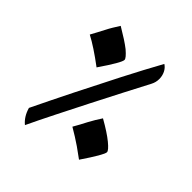

<svg xmlns="http://www.w3.org/2000/svg" viewBox="-167 -761 781 781"><g transform="rotate(45 224.0 -370.5)"><path d="M103 -82Q76 -104 65 -143Q106 -228 151.5 -319Q197 -410 242 -497.5Q287 -585 328 -659Q342 -650 349.5 -634.5Q357 -619 357 -601Q357 -582 348 -565Q324 -519 292.5 -458.5Q261 -398 227 -331Q193 -264 160.5 -199.5Q128 -135 103 -82ZM143 -454Q75 -505 29 -529Q37 -544 45 -558.5Q53 -573 60 -587Q67 -601 75.5 -615Q84 -629 93 -643Q120 -627 140 -614Q160 -601 174 -590Q202 -566 202 -556Q202 -540 143 -454ZM358 -138Q331 -158 313 -170.5Q295 -183 279.5 -192.5Q264 -202 244 -214Q252 -228 260 -242.5Q268 -257 275 -271Q290 -299 308 -326Q361 -296 389 -273Q417 -250 417 -240Q417 -225 358 -138Z"/></g></svg>

Font: Noto Naskh Arabic UI Semi
Style: Bold
Weight: 700
Designer: Monotype Design Team, David Williams, Mohamad Dakak and Nizar Qandah
Foundry: Monotype Imaging Inc.
Version: Version 2.014; ttfautohint (v1.8.4.7-5d5b)